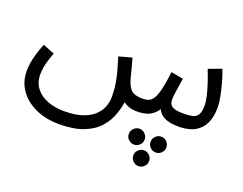

<svg xmlns="http://www.w3.org/2000/svg" viewBox="-110 -614 1429 1129"><g transform="rotate(20 604.5 -49.5)"><path d="M313 232Q256 232 205 216.5Q154 201 114.5 171Q75 141 52.5 98.5Q30 56 30 1Q30 -23 34.5 -50.5Q39 -78 48.5 -109.5Q58 -141 72 -176L144 -148Q134 -120 126.5 -95Q119 -70 115.5 -48Q112 -26 112 -6Q112 45 139.5 80Q167 115 213.5 132.5Q260 150 316 150Q384 150 430 134.5Q476 119 503 93.5Q530 68 541.5 37Q553 6 553 -26Q553 -70 546.5 -109Q540 -148 529.5 -185.5Q519 -223 507 -262L588 -284Q599 -246 605 -222.5Q611 -199 614.5 -185Q618 -171 621 -160Q632 -123 646.5 -105.5Q661 -88 680.5 -82.5Q700 -77 725 -77Q745 -77 760.5 -82Q776 -87 789.5 -106Q803 -125 813.5 -167Q824 -209 833 -282L909 -268Q906 -250 902 -224Q898 -198 894.5 -172.5Q891 -147 891 -130Q891 -116 897.5 -103.5Q904 -91 923.5 -84Q943 -77 982 -77Q1013 -77 1035.5 -81.5Q1058 -86 1070.5 -104.5Q1083 -123 1083 -163Q1083 -188 1075 -222.5Q1067 -257 1054 -296Q1041 -335 1026 -373L1107 -403Q1120 -371 1131.5 -330Q1143 -289 1151 -249Q1159 -209 1159 -179Q1159 -128 1145.5 -93Q1132 -58 1108 -36Q1084 -14 1051.5 -4.5Q1019 5 981 5Q946 5 920.5 -1Q895 -7 877.5 -19.5Q860 -32 850.5 -51.5Q841 -71 837 -97H871Q855 -61 835 -38.5Q815 -16 787.5 -5.5Q760 5 720 5Q689 5 667 -3.5Q645 -12 630.5 -25.5Q616 -39 608 -56.5Q600 -74 596 -92L637 -41Q632 7 615.5 55Q599 103 563.5 143.5Q528 184 467 208Q406 232 313 232ZM839 304Q818 304 803.5 289.5Q789 275 789 255Q789 235 803.5 220Q818 205 839 205Q859 205 873.5 220Q888 235 888 255Q888 275 873.5 289.5Q859 304 839 304ZM771 194Q750 194 735.5 179.5Q721 165 721 145Q721 125 735.5 110Q750 95 771 95Q791 95 805.5 110Q820 125 820 145Q820 165 805.5 179.5Q791 194 771 194ZM907 194Q886 194 871.5 179.5Q857 165 857 145Q857 125 871.5 110Q886 95 907 95Q927 95 941.5 110Q956 125 956 145Q956 165 941.5 179.5Q927 194 907 194Z"/></g></svg>

Font: Farlight84_Sys_V01
Style: Regular
Weight: 400
Designer: Ryoko NISHIZUKA  (kana, bopomofo & ideographs); Paul D. Hunt (Latin, Greek & Cyrillic); Sandoll Communications , Soo-you
Foundry: Adobe
Version: Version 2.004;October 29, 2024;FontCreator 14.0.0.2814 64-bi